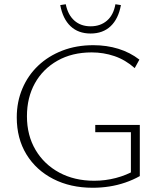

<svg xmlns="http://www.w3.org/2000/svg" viewBox="-20 -878 760 905"><path d="M417 7Q312 7 231 -34.5Q150 -76 104.5 -150.5Q59 -225 59 -325Q59 -398 85.5 -460.5Q112 -523 160 -568.5Q208 -614 274 -639.5Q340 -665 420 -665Q483 -665 538 -648Q593 -631 637 -597L615 -557Q571 -596 519.5 -613.5Q468 -631 412 -631Q320 -631 251 -592Q182 -553 144.5 -485.5Q107 -418 107 -330Q107 -240 147.5 -171.5Q188 -103 259.5 -64.5Q331 -26 424 -26Q476 -26 526 -39Q576 -52 619 -77L597 -48V-255H429V-289H639V-48Q607 -30 570.5 -17.5Q534 -5 495.5 1Q457 7 417 7ZM407 -720Q349 -720 312.5 -754.5Q276 -789 264 -854L290 -858Q300 -808 330.5 -781Q361 -754 407 -754Q453 -754 484 -780.5Q515 -807 524 -858L550 -854Q538 -789 501.5 -754.5Q465 -720 407 -720Z"/></svg>

Font: Ysabeau Office ExtraLight
Style: Regular
Weight: 250
Designer: Christian Thalmann (Catharsis Fonts)
Version: Version 2.001;gftools[0.9.30]; featfreeze: tnum,lnum,ss02